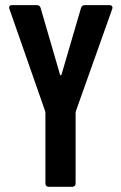

<svg xmlns="http://www.w3.org/2000/svg" viewBox="-20 -720 467 739"><path d="M167 -1Q162.1 -1 158.4 -4.4Q154.8 -7.8 154.8 -13.2V-286.1Q154.8 -289.1 153.8 -292L16.1 -686Q15.1 -688 15.1 -690.9Q15.1 -700.2 25.9 -700.2H122.1Q132.8 -700.2 136.2 -689.9L210.9 -433.1Q211.9 -430.2 213.9 -430.2Q215.8 -430.2 216.8 -433.1L292 -689.9Q295.4 -700.2 306.2 -700.2H401.9Q408.2 -700.2 411.1 -696.3Q414.1 -692.4 412.1 -686L272 -292Q271 -289.1 271 -286.1V-13.2Q271 -7.8 267.3 -4.4Q263.7 -1 258.8 -1Z"/></svg>

Font: Barlow Condensed SemiBold
Style: Regular
Weight: 600
Width: 3
Designer: Jeremy Tribby
Foundry: Tribby Type
Version: Version 1.422;hotconv 1.0.109;makeotfexe 2.5.65596